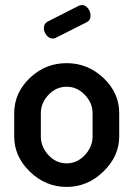

<svg xmlns="http://www.w3.org/2000/svg" viewBox="-20 -729 527 757"><path d="M36 -191V-283Q36 -362 97 -421Q158 -480 243 -480Q326 -480 388 -421.5Q450 -363 450 -283V-191Q450 -113 387.5 -52.5Q325 8 243 8Q160 8 98 -52Q36 -112 36 -191ZM141 -191Q141 -150 171 -117.5Q201 -85 243 -85Q284 -85 314.5 -117.5Q345 -150 345 -191V-283Q345 -323 314.5 -355Q284 -387 243 -387Q201 -387 171 -355Q141 -323 141 -283ZM153 -618Q153 -636 168 -644L292 -707Q300 -709 303 -709Q317 -709 327 -696Q337 -683 337 -668Q337 -648 321 -641L200 -580Q194 -577 188 -577Q174 -577 163.5 -590Q153 -603 153 -618Z"/></svg>

Font: TerminalDosisSemiBold
Style: Bold
Weight: 600
Designer: EdgarTolentino, PabloImpallari, IginoMarini
Foundry: EdgarTolentino, PabloImpallari, IginoMarini
Version: Version 1.006